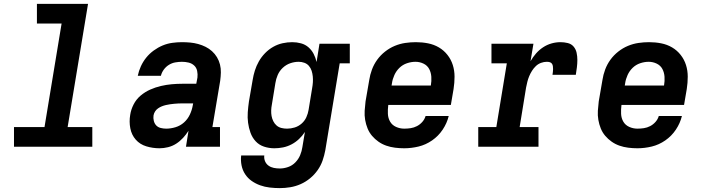

<svg xmlns="http://www.w3.org/2000/svg" viewBox="-20 -755 3640 988"><path d="M52 0V-101H209L297 -634H170V-735H433L328 -101H455V0Z M801 8Q766 8 733 -2Q700 -12 678.5 -36.5Q657 -61 650.5 -95Q644 -129 650 -164Q654 -191 667.5 -217.5Q681 -244 703.5 -263Q726 -282 753 -294Q780 -306 808 -312.5Q836 -319 863.5 -321.5Q891 -324 919 -324H990L996 -356Q998 -373 994.5 -390Q991 -407 979 -418Q967 -429 950.5 -433Q934 -437 916 -437Q900 -437 882.5 -434Q865 -431 849.5 -421.5Q834 -412 823 -397Q812 -382 808 -365H689Q694 -390 705 -414Q716 -438 732.5 -458.5Q749 -479 771 -495Q793 -511 817 -521Q841 -531 866.5 -534.5Q892 -538 916 -538Q938 -538 959 -536Q980 -534 1000 -528.5Q1020 -523 1038 -514Q1056 -505 1071 -491.5Q1086 -478 1096.5 -460.5Q1107 -443 1112 -423Q1117 -403 1116.5 -382Q1116 -361 1113 -339L1073 -101H1112V0H937L950 -82Q938 -63 922 -45.5Q906 -28 886.5 -15.5Q867 -3 844.5 2.5Q822 8 801 8ZM835 -93Q859 -93 883.5 -100.5Q908 -108 927 -125Q946 -142 957 -165.5Q968 -189 972 -213L974 -223H919Q908 -223 897.5 -222.5Q887 -222 876.5 -221Q866 -220 855.5 -218.5Q845 -217 834 -214.5Q823 -212 813 -208Q803 -204 793.5 -197.5Q784 -191 778 -181.5Q772 -172 770 -161Q768 -147 771.5 -133Q775 -119 784 -109.5Q793 -100 807 -96.5Q821 -93 835 -93Z M1420 213Q1394 213 1368 210Q1342 207 1318.5 198.5Q1295 190 1275 176Q1255 162 1241.5 141.5Q1228 121 1223 96Q1218 71 1221 45H1340Q1338 61 1344 75Q1350 89 1362 97.5Q1374 106 1389 109Q1404 112 1420 112Q1441 112 1462.5 104.5Q1484 97 1500 80.5Q1516 64 1524.5 43.5Q1533 23 1536 2L1549 -76Q1536 -56 1518.5 -39.5Q1501 -23 1480 -12Q1459 -1 1436.5 3.5Q1414 8 1392 8Q1364 8 1338.5 -0.5Q1313 -9 1295.5 -28Q1278 -47 1269 -72Q1260 -97 1256.5 -123.5Q1253 -150 1255 -177.5Q1257 -205 1261 -233L1280 -343Q1284 -368 1291.5 -392Q1299 -416 1312 -439Q1325 -462 1344 -481.5Q1363 -501 1386 -514Q1409 -527 1434 -532.5Q1459 -538 1484 -538Q1507 -538 1529 -532Q1551 -526 1567.5 -511.5Q1584 -497 1594 -477.5Q1604 -458 1609 -436L1624 -530H1780V-429H1728L1654 18Q1649 45 1640 71Q1631 97 1614.5 120.5Q1598 144 1575.5 162.5Q1553 181 1527 192.5Q1501 204 1473.5 208.5Q1446 213 1420 213ZM1457 -93Q1477 -93 1496.5 -99Q1516 -105 1532 -119Q1548 -133 1556.5 -152Q1565 -171 1568 -190L1586 -300Q1589 -316 1590 -331.5Q1591 -347 1589.5 -362Q1588 -377 1583.5 -391Q1579 -405 1569.5 -416Q1560 -427 1546 -432Q1532 -437 1517 -437Q1495 -437 1473.5 -429.5Q1452 -422 1435 -406Q1418 -390 1409 -369Q1400 -348 1397 -327L1379 -217Q1376 -202 1375.5 -187Q1375 -172 1377.5 -158Q1380 -144 1386.5 -131Q1393 -118 1403.5 -109Q1414 -100 1428 -96.5Q1442 -93 1457 -93Z M2060 8Q2036 8 2012.5 5Q1989 2 1967.5 -5.5Q1946 -13 1927.5 -26Q1909 -39 1894.5 -56Q1880 -73 1871.5 -94Q1863 -115 1859 -138Q1855 -161 1856.5 -185Q1858 -209 1861 -233L1880 -343Q1884 -370 1894 -397Q1904 -424 1921 -447.5Q1938 -471 1961.5 -489.5Q1985 -508 2011.5 -519Q2038 -530 2065.5 -534Q2093 -538 2120 -538Q2152 -538 2182.5 -532Q2213 -526 2238.5 -511Q2264 -496 2282.5 -472.5Q2301 -449 2310 -420.5Q2319 -392 2319 -360.5Q2319 -329 2314 -297L2300 -215H1978Q1975 -192 1976 -169.5Q1977 -147 1987.5 -129Q1998 -111 2018 -102Q2038 -93 2060 -93Q2077 -93 2093.5 -95.5Q2110 -98 2125.5 -106Q2141 -114 2153 -127.5Q2165 -141 2170 -158H2289Q2280 -121 2258 -88Q2236 -55 2203.5 -32.5Q2171 -10 2134 -1Q2097 8 2060 8ZM1995 -315H2197Q2201 -338 2199.5 -360Q2198 -382 2188.5 -400Q2179 -418 2159.5 -427.5Q2140 -437 2118 -437Q2096 -437 2074 -429.5Q2052 -422 2035.5 -406Q2019 -390 2009.5 -369Q2000 -348 1997 -327Z M2441 0V-101H2534L2588 -429H2509V-530H2725L2710 -440Q2722 -461 2738 -479.5Q2754 -498 2774.5 -511.5Q2795 -525 2818 -531.5Q2841 -538 2864 -538Q2883 -538 2901.5 -533.5Q2920 -529 2931.5 -515.5Q2943 -502 2947 -484Q2951 -466 2951 -446.5Q2951 -427 2948.5 -408Q2946 -389 2943 -370H2823Q2824 -377 2825 -384.5Q2826 -392 2826 -399.5Q2826 -407 2825 -414.5Q2824 -422 2820 -427.5Q2816 -433 2809 -435Q2802 -437 2794 -437Q2779 -437 2764 -431.5Q2749 -426 2737.5 -415Q2726 -404 2717.5 -390.5Q2709 -377 2703 -362.5Q2697 -348 2693.5 -333.5Q2690 -319 2687 -304L2654 -101H2751V0Z M3260 8Q3236 8 3212.5 5Q3189 2 3167.5 -5.5Q3146 -13 3127.5 -26Q3109 -39 3094.5 -56Q3080 -73 3071.5 -94Q3063 -115 3059 -138Q3055 -161 3056.5 -185Q3058 -209 3061 -233L3080 -343Q3084 -370 3094 -397Q3104 -424 3121 -447.5Q3138 -471 3161.5 -489.5Q3185 -508 3211.5 -519Q3238 -530 3265.5 -534Q3293 -538 3320 -538Q3352 -538 3382.5 -532Q3413 -526 3438.5 -511Q3464 -496 3482.5 -472.5Q3501 -449 3510 -420.5Q3519 -392 3519 -360.5Q3519 -329 3514 -297L3500 -215H3178Q3175 -192 3176 -169.5Q3177 -147 3187.5 -129Q3198 -111 3218 -102Q3238 -93 3260 -93Q3277 -93 3293.5 -95.5Q3310 -98 3325.5 -106Q3341 -114 3353 -127.5Q3365 -141 3370 -158H3489Q3480 -121 3458 -88Q3436 -55 3403.5 -32.5Q3371 -10 3334 -1Q3297 8 3260 8ZM3195 -315H3397Q3401 -338 3399.5 -360Q3398 -382 3388.5 -400Q3379 -418 3359.5 -427.5Q3340 -437 3318 -437Q3296 -437 3274 -429.5Q3252 -422 3235.5 -406Q3219 -390 3209.5 -369Q3200 -348 3197 -327Z"/></svg>

Font: Iosevka Curly Slab ExObl
Style: Bold
Weight: 700
Width: 7
Italic angle: -9°
Monospace: yes
Designer: Belleve Invis
Foundry: Belleve Invis
Version: Version 11.0.0; ttfautohint (v1.8.3)